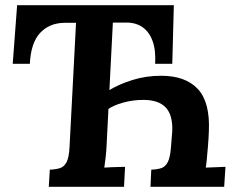

<svg xmlns="http://www.w3.org/2000/svg" viewBox="-20 -720 927 740"><path d="M560 0 563 -66Q586 -67 601.5 -72Q617 -77 626.5 -95Q636 -113 639 -153L644 -216Q646 -277 618.5 -306Q591 -335 532 -335Q492 -335 454.5 -324.5Q417 -314 396 -299L400 -372Q438 -395 490 -411.5Q542 -428 601 -428Q695 -428 742.5 -377Q790 -326 785 -214Q784 -185 781.5 -156.5Q779 -128 777 -106Q775 -84 773 -74L849 -77L844 0ZM650 -700 644 -474H578Q581 -528 567.5 -563.5Q554 -599 527.5 -616.5Q501 -634 463 -633H415L391 -164Q390 -137 387 -112Q384 -87 382 -74Q393 -75 409 -75.5Q425 -76 440 -76.5Q455 -77 462 -77L458 0H168L172 -66Q195 -67 211 -72Q227 -77 236.5 -95Q246 -113 248 -153L273 -632H227Q170 -631 134.5 -593Q99 -555 95 -474H29L46 -700Z"/></svg>

Font: Lora
Style: Italic
Weight: 400
Italic angle: -3°
Designer: Olga Karpushina, Alexei Vanyashin (Cyrillic)
Foundry: Cyreal
Version: Version 3.008